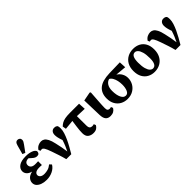

<svg xmlns="http://www.w3.org/2000/svg" viewBox="207 -1940 3114 3114"><g transform="rotate(-45 1764.0 -383.0)"><path d="M239 15Q183 15 136.5 -0.5Q90 -16 62 -45.5Q34 -75 34 -118Q34 -159 64 -196Q94 -233 164 -249Q109 -263 81.5 -294Q54 -325 54 -365Q54 -422 106.5 -460.5Q159 -499 269 -499Q337 -499 390 -479.5Q443 -460 456 -425Q456 -398 442.5 -382.5Q429 -367 401 -367Q379 -367 359.5 -376Q340 -385 306 -416L276 -443Q274 -443 272.5 -443Q271 -443 269 -443Q233 -443 209.5 -425Q186 -407 186 -372Q186 -340 210.5 -318.5Q235 -297 290 -297Q305 -297 317 -297.5Q329 -298 352 -299V-212Q327 -214 314.5 -214Q302 -214 291 -214Q236 -214 209.5 -195Q183 -176 183 -147Q183 -121 207.5 -100.5Q232 -80 281 -80Q320 -80 361 -91.5Q402 -103 442 -137L474 -102Q441 -47 377.5 -16Q314 15 239 15ZM254 -561 296 -714Q306 -752 321 -766.5Q336 -781 358 -781Q383 -781 399.5 -766.5Q416 -752 416 -727Q416 -708 407 -691Q398 -674 381 -651L301 -541Z M699 1Q682 -66 661.5 -127.5Q641 -189 619 -253Q591 -334 571.5 -364.5Q552 -395 532 -395Q522 -395 514.5 -393.5Q507 -392 500 -390L485 -424Q510 -462 544 -478Q578 -494 612 -494Q644 -494 670.5 -476.5Q697 -459 719 -416.5Q741 -374 757 -300Q771 -239 781.5 -185.5Q792 -132 799 -76Q820 -117 839.5 -163.5Q859 -210 875 -262Q857 -312 849.5 -346.5Q842 -381 842 -407Q842 -451 863 -475Q884 -499 916 -499Q941 -499 954 -493.5Q967 -488 980 -475Q985 -460 986.5 -447Q988 -434 988 -414Q988 -371 972 -320.5Q956 -270 930.5 -215Q905 -160 874 -105Q843 -50 813 1Z M1043 -352 1032 -414Q1057 -439 1086.5 -455.5Q1116 -472 1160 -480.5Q1204 -489 1272 -489H1481L1488 -365L1314 -371L1315 -158Q1315 -112 1331.5 -95.5Q1348 -79 1377 -79Q1388 -79 1398 -81Q1408 -83 1415 -86L1429 -51Q1414 -22 1386.5 -3.5Q1359 15 1312 15Q1256 15 1218 -14.5Q1180 -44 1180 -114Q1180 -146 1183 -180Q1186 -214 1192 -259Q1198 -304 1207 -368Z M1704 15Q1646 15 1618 -19Q1590 -53 1588 -126L1578 -466L1730 -495L1746 -484Q1739 -380 1734.5 -315.5Q1730 -251 1728 -212Q1726 -173 1726 -144Q1726 -105 1739.5 -92Q1753 -79 1776 -79Q1785 -79 1793.5 -81Q1802 -83 1809 -86L1823 -51Q1785 15 1704 15Z M2095 15Q2028 15 1974 -14.5Q1920 -44 1888.5 -99.5Q1857 -155 1857 -233Q1857 -355 1934.5 -420Q2012 -485 2181 -490L2423 -496L2429 -378L2242 -395Q2290 -365 2315 -319.5Q2340 -274 2340 -221Q2340 -158 2310 -104.5Q2280 -51 2225 -18Q2170 15 2095 15ZM2007 -257Q2007 -161 2035.5 -102.5Q2064 -44 2112 -44Q2155 -44 2176 -92.5Q2197 -141 2197 -212Q2197 -257 2187.5 -300.5Q2178 -344 2159 -378Q2140 -412 2110 -428Q2063 -416 2035 -372Q2007 -328 2007 -257Z M2717 15Q2650 15 2596 -14Q2542 -43 2510.5 -100Q2479 -157 2479 -240Q2479 -323 2511.5 -380.5Q2544 -438 2600.5 -468.5Q2657 -499 2729 -499Q2799 -499 2852.5 -470.5Q2906 -442 2936.5 -386.5Q2967 -331 2967 -249Q2967 -166 2934 -106.5Q2901 -47 2844.5 -16Q2788 15 2717 15ZM2734 -44Q2817 -44 2817 -197Q2817 -283 2801.5 -336.5Q2786 -390 2761.5 -415Q2737 -440 2710 -440Q2629 -440 2629 -283Q2629 -198 2644 -145Q2659 -92 2683.5 -68Q2708 -44 2734 -44Z M3204 1Q3187 -66 3166.5 -127.5Q3146 -189 3124 -253Q3096 -334 3076.5 -364.5Q3057 -395 3037 -395Q3027 -395 3019.5 -393.5Q3012 -392 3005 -390L2990 -424Q3015 -462 3049 -478Q3083 -494 3117 -494Q3149 -494 3175.5 -476.5Q3202 -459 3224 -416.5Q3246 -374 3262 -300Q3276 -239 3286.5 -185.5Q3297 -132 3304 -76Q3325 -117 3344.5 -163.5Q3364 -210 3380 -262Q3362 -312 3354.5 -346.5Q3347 -381 3347 -407Q3347 -451 3368 -475Q3389 -499 3421 -499Q3446 -499 3459 -493.5Q3472 -488 3485 -475Q3490 -460 3491.5 -447Q3493 -434 3493 -414Q3493 -371 3477 -320.5Q3461 -270 3435.5 -215Q3410 -160 3379 -105Q3348 -50 3318 1Z"/></g></svg>

Font: Source Serif 4
Style: Bold
Weight: 700
Designer: Frank Grießhammer
Foundry: Adobe
Version: Version 4.005;hotconv 1.1.0;makeotfexe 2.6.0